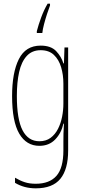

<svg xmlns="http://www.w3.org/2000/svg" viewBox="-20 -786 462 1048"><path d="M202 -537Q258 -537 286.5 -507Q315 -477 326 -440H329L332 -527H352V35Q352 138 309.5 190Q267 242 175 242Q112 242 62 212V184Q89 200 115 208.5Q141 217 175 217Q250 217 288 174Q326 131 326 35V-12Q326 -35 326.5 -57.5Q327 -80 329 -111H326Q315 -60 281.5 -25Q248 10 195 10Q124 10 85 -56.5Q46 -123 46 -262Q46 -390 83 -463.5Q120 -537 202 -537ZM202 -512Q155 -512 126 -480.5Q97 -449 84.5 -393Q72 -337 72 -262Q72 -135 103 -75Q134 -15 195 -15Q231 -15 256 -33.5Q281 -52 296.5 -82.5Q312 -113 319 -149Q326 -185 326 -221V-329Q326 -378 313.5 -419.5Q301 -461 274 -486.5Q247 -512 202 -512ZM253 -756Q246 -738 237 -710.5Q228 -683 220.5 -654.5Q213 -626 211 -606H181V-616Q190 -651 205 -691.5Q220 -732 240 -766H253Z"/></svg>

Font: Noto Sans Lao ExtraCondensed Thin
Style: Regular
Weight: 100
Width: 2
Designer: Monotype Design Team
Foundry: Monotype Imaging Inc.
Version: Version 2.003; ttfautohint (v1.8.4.7-5d5b)